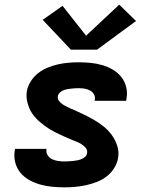

<svg xmlns="http://www.w3.org/2000/svg" viewBox="-20 -795 640 823"><path d="M257 8Q230 8 203.5 5.5Q177 3 152.5 -4Q128 -11 106 -23Q84 -35 68 -54Q52 -73 45.5 -98Q39 -123 43 -149Q44 -151 44 -153Q44 -155 45 -157H180Q179 -156 179 -155.5Q179 -155 179 -155Q177 -141 184.5 -129.5Q192 -118 203.5 -112.5Q215 -107 229 -105Q243 -103 257 -103Q265 -103 274 -103.5Q283 -104 292 -105Q301 -106 310 -107.5Q319 -109 328 -112.5Q337 -116 344.5 -122.5Q352 -129 353 -138Q356 -151 347.5 -161Q339 -171 328.5 -177.5Q318 -184 306 -188.5Q294 -193 282.5 -198Q271 -203 259.5 -208Q248 -213 236.5 -218.5Q225 -224 214 -229.5Q203 -235 192.5 -241.5Q182 -248 172 -255.5Q162 -263 152.5 -271Q143 -279 134.5 -288Q126 -297 119 -307Q112 -317 107 -328.5Q102 -340 98.5 -352Q95 -364 94 -377Q93 -390 95 -404Q99 -426 112 -446.5Q125 -467 143.5 -481.5Q162 -496 184 -505Q206 -514 228 -519Q250 -524 272.5 -526Q295 -528 317 -528Q343 -528 368.5 -525.5Q394 -523 418 -516Q442 -509 463.5 -496.5Q485 -484 500 -465Q515 -446 521 -421.5Q527 -397 522 -371Q522 -369 521.5 -367Q521 -365 521 -363H386Q386 -364 386 -364.5Q386 -365 386 -366Q389 -379 383 -390Q377 -401 366 -407Q355 -413 342.5 -415Q330 -417 317 -417Q309 -417 300.5 -416.5Q292 -416 284 -415Q276 -414 267.5 -412.5Q259 -411 251 -407.5Q243 -404 236.5 -398Q230 -392 228 -383Q226 -372 232.5 -363Q239 -354 248 -348Q257 -342 267 -337.5Q277 -333 286 -328H288Q312 -317 335.5 -306Q359 -295 381.5 -282Q404 -269 424 -253Q444 -237 459 -216.5Q474 -196 482.5 -170Q491 -144 486 -117Q482 -94 468.5 -73Q455 -52 435.5 -37.5Q416 -23 393.5 -14.5Q371 -6 348 -1Q325 4 302 6Q279 8 257 8ZM284 -582 163 -710 248 -770 349 -642 491 -775 563 -705 396 -582Z"/></svg>

Font: Iosevka SS04 Hv Ex Obl
Style: Regular
Weight: 900
Width: 7
Italic angle: -9°
Monospace: yes
Designer: Belleve Invis
Foundry: Belleve Invis
Version: Version 19.0.0; ttfautohint (v1.8.4)